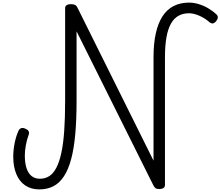

<svg xmlns="http://www.w3.org/2000/svg" viewBox="-20 -1440 1696 1477"><path d="M282 17Q219 17 174 -13.5Q129 -44 105.5 -101Q82 -158 82 -234Q82 -284 92 -336Q102 -388 121 -431Q128 -448 141.5 -453.5Q155 -459 173 -451Q193 -443 199.5 -432Q206 -421 201 -404Q186 -364 178.5 -321.5Q171 -279 171 -243Q171 -185 184.5 -145Q198 -105 224 -85Q250 -65 287 -65Q327 -65 358.5 -85Q390 -105 413 -148.5Q436 -192 451.5 -262.5Q467 -333 474 -432.5Q481 -532 481 -664V-1377Q481 -1393 493 -1400.5Q505 -1408 526 -1408Q547 -1408 558.5 -1401.5Q570 -1395 576 -1381L1161 -204V-999Q1161 -1105 1178.5 -1183.5Q1196 -1262 1230 -1314.5Q1264 -1367 1315.5 -1393.5Q1367 -1420 1435 -1420Q1470 -1420 1508.5 -1408.5Q1547 -1397 1582.5 -1376Q1618 -1355 1645 -1329Q1656 -1319 1655.5 -1305.5Q1655 -1292 1642 -1276Q1630 -1262 1618 -1260Q1606 -1258 1593 -1268Q1557 -1300 1513.5 -1319Q1470 -1338 1434 -1338Q1388 -1338 1353 -1318.5Q1318 -1299 1295 -1258Q1272 -1217 1260.5 -1153Q1249 -1089 1249 -999V-18Q1249 -2 1238 6Q1227 14 1205 14Q1193 14 1185.5 12Q1178 10 1172 3.5Q1166 -3 1160 -14L569 -1199V-663Q569 -519 559 -408Q549 -297 527.5 -216.5Q506 -136 472 -84Q438 -32 391 -7.5Q344 17 282 17Z"/></svg>

Font: Playwrite BE WAL
Style: Regular
Weight: 400
Designer: Veronika Burian, José Scaglione
Foundry: TypeTogether
Version: Version 1.002